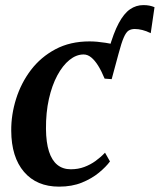

<svg xmlns="http://www.w3.org/2000/svg" viewBox="-20 -704 612 735"><path d="M407.5 -401 396.5 -514Q414.5 -578 434.5 -615.2Q454.5 -652.5 477.8 -668.5Q501 -684.5 529 -684.5Q541.5 -684.5 551.8 -682.5Q562 -680.5 571.5 -676.5L557 -577Q540 -585.5 524.8 -589.2Q509.5 -593 496 -593Q482 -593 472.2 -586.8Q462.5 -580.5 453.8 -560.5Q445 -540.5 434 -499ZM206 10.5Q120.5 10.5 72 -46Q23.5 -102.5 23 -203.5Q22.5 -264.5 41.5 -325.2Q60.5 -386 98.2 -435.8Q136 -485.5 192.2 -515.5Q248.5 -545.5 322.5 -545.5Q350.5 -545.5 384 -540.2Q417.5 -535 441 -525L407.5 -401L380.5 -403Q368.5 -432 355.8 -452.5Q343 -473 329.2 -484.2Q315.5 -495.5 300 -495.5Q272 -495.5 246 -474.5Q220 -453.5 199.5 -415.5Q179 -377.5 167.2 -325.2Q155.5 -273 156 -210.5Q156.5 -158.5 167.5 -124.2Q178.5 -90 199.5 -73Q220.5 -56 251 -56Q279 -56 302.5 -64.8Q326 -73.5 345.8 -87.8Q365.5 -102 382 -119.5L401 -86Q386 -65.5 358.8 -43Q331.5 -20.5 293.5 -5Q255.5 10.5 206 10.5Z"/></svg>

Font: Merriweather 72pt SemiBold
Style: Italic
Weight: 600
Italic angle: -7.8°
Version: Version 2.101